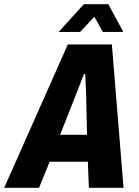

<svg xmlns="http://www.w3.org/2000/svg" viewBox="-60 -900 664 920"><path d="M-40 0 265 -687H476L532 0H366L361 -125H178L127 0ZM228 -254H357L353 -432Q353 -444 352.5 -458Q352 -472 351 -487.5Q350 -503 349.5 -517.5Q349 -532 349 -545H342Q336 -528 327.5 -507Q319 -486 311.5 -466.5Q304 -447 298 -432ZM221 -747 342 -880H459L531 -747H433L375 -850L420 -849L324 -747Z"/></svg>

Font: Archivo Condensed ExtraBold
Style: Italic
Weight: 800
Width: 3
Italic angle: -10°
Designer: Hector Gatti
Foundry: Omnibus-Type
Version: Version 2.001